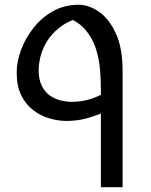

<svg xmlns="http://www.w3.org/2000/svg" viewBox="-20 -785 634 805"><path d="M432 -321 433 -403Q385 -376 350.5 -367Q316 -358 281 -358Q260 -358 236 -363.5Q212 -369 190.5 -383.5Q169 -398 155.5 -424.5Q142 -451 142 -492Q142 -514 149 -545Q156 -576 175 -608.5Q194 -641 229 -669Q264 -697 321 -714H257Q310 -694 339.5 -658.5Q369 -623 382.5 -579.5Q396 -536 399.5 -492Q403 -448 403 -410V0H494V-488Q494 -584 465.5 -645.5Q437 -707 394.5 -736Q352 -765 310 -765Q250 -765 202 -738Q154 -711 120 -667.5Q86 -624 68 -575Q50 -526 50 -481Q50 -424 69 -385.5Q88 -347 119.5 -323Q151 -299 187.5 -288.5Q224 -278 258 -278Q302 -278 340.5 -288Q379 -298 432 -321Z"/></svg>

Font: Kufam
Style: Regular
Weight: 400
Designer: Wael Morcos, Artur Schmal
Foundry: Original Type
Version: Version 1.301; ttfautohint (v1.8.3)